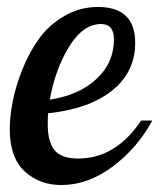

<svg xmlns="http://www.w3.org/2000/svg" viewBox="-20 -525 457 551"><path d="M8 -154Q8 -190 16.5 -234Q25 -278 44.5 -326.5Q64 -375 92 -414Q120 -453 164.5 -479Q209 -505 261 -505Q368 -505 368 -402Q368 -318 301.5 -265Q235 -212 118 -200Q117 -189 117 -169Q117 -117 137 -93.5Q157 -70 204 -70Q312 -70 385 -179H417Q375 -101 304 -47.5Q233 6 156 6Q93 6 50.5 -33.5Q8 -73 8 -154ZM123 -239Q207 -252 257 -298.5Q307 -345 307 -412Q307 -456 270 -456Q218 -456 178 -390.5Q138 -325 123 -239Z"/></svg>

Font: Lobster Two
Style: Italic
Weight: 400
Designer: Pablo Impallari
Foundry: Pablo Impallari. www.impallari.com
Version: Version 1.006